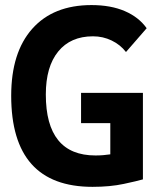

<svg xmlns="http://www.w3.org/2000/svg" viewBox="-20 -723 626 753"><path d="M342.8 9.8Q23.9 9.8 23.9 -347.7Q23.9 -517.1 106.4 -610.1Q189 -703.1 338.9 -703.1Q414.6 -703.1 469.5 -679.4Q524.4 -655.8 555.2 -612.3L474.1 -519Q451.7 -547.9 417.7 -564.2Q383.8 -580.6 344.7 -580.6Q256.8 -580.6 208.3 -521Q159.7 -461.4 159.7 -352.5Q159.7 -113.3 354.5 -113.3Q370.1 -113.3 384.8 -114.5Q399.4 -115.7 412.6 -117.7V-240.2H297.9V-358.9H540.5V-19.5Q519 -13.2 465.3 -1.7Q411.6 9.8 342.8 9.8Z"/></svg>

Font: CaskaydiaMono NF
Style: Bold
Weight: 700
Designer: Aaron Bell
Foundry: Saja Typeworks
Version: Version 2111.001; ttfautohint (v1.8.4);Nerd Fonts 3.1.1